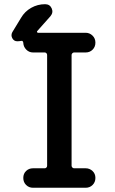

<svg xmlns="http://www.w3.org/2000/svg" viewBox="-20 -885 540 905"><path d="M329.1 -637.7Q324.2 -637.7 320.8 -633.8Q317.4 -629.9 317.4 -626V-103.5Q317.4 -99.6 320.8 -95.7Q324.2 -91.8 329.1 -91.8H383.8Q402.3 -91.8 416 -79.1Q429.7 -66.4 429.7 -46.4Q429.7 -26.4 416.5 -13.2Q403.3 0 383.8 0H135.7Q116.2 0 103 -13.2Q89.8 -26.4 89.8 -46.4Q89.8 -66.4 103 -79.1Q116.2 -91.8 135.7 -91.8H191.4Q195.3 -91.8 198.7 -95.2Q202.1 -98.6 202.1 -103.5V-626Q202.1 -630.9 198.7 -634.3Q195.3 -637.7 191.4 -637.7H135.7Q117.2 -637.7 104 -650.9Q90.8 -664.1 89.8 -682.6Q89.8 -686.5 87.4 -689.9Q85 -693.4 81.1 -692.4Q69.3 -690.4 61.5 -690.4Q45.9 -690.4 38.1 -704.6Q30.3 -718.8 38.1 -733.4L79.1 -800.8Q96.7 -831.1 127 -848.1Q157.2 -865.2 192.4 -865.2Q214.8 -865.2 223.6 -845.7Q232.4 -826.2 217.8 -808.6L155.3 -738.3Q153.3 -736.3 154.8 -733.4Q156.2 -730.5 159.2 -730.5H383.8Q402.3 -730.5 416 -717.3Q429.7 -704.1 429.7 -684.1Q429.7 -664.1 416.5 -650.9Q403.3 -637.7 383.8 -637.7Z"/></svg>

Font: Rounded-X Mgen+ 1m medium
Style: Regular
Weight: 500
Designer: [Source Han Sans]
Ryoko NISHIZUKA  (kana & ideographs); Paul D. Hunt (Latin, Greek & Cyrillic); Wenlong ZHANG  (bopomofo
Version: Version 1.059.20150602